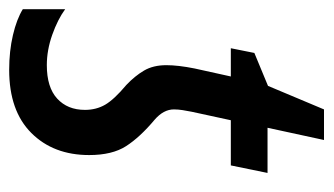

<svg xmlns="http://www.w3.org/2000/svg" viewBox="-188 -528 709 408"><g transform="rotate(90 166.0 -324.5)"><path d="M111 10Q71 10 37 2Q3 -6 -18 -19V-109Q4 -93 36.5 -81.5Q69 -70 101 -70Q148 -70 172 -92Q196 -114 196 -151Q196 -175 185 -194Q174 -213 143 -239Q124 -257 112.5 -276.5Q101 -296 101 -324Q101 -349 108 -384L125 -461H65L75 -511L145 -540L195 -659H260L234 -539H330L314 -461H218L200 -378Q198 -368 196.5 -358.5Q195 -349 195 -340Q195 -318 217 -299Q254 -268 273 -238.5Q292 -209 292 -160Q292 -84 245 -37Q198 10 111 10Z"/></g></svg>

Font: Noto Sans Condensed Medium
Style: Italic
Weight: 500
Width: 3
Italic angle: -12°
Designer: Monotype Design Team
Foundry: Monotype Imaging Inc.
Version: Version 2.013; ttfautohint (v1.8.4.7-5d5b)